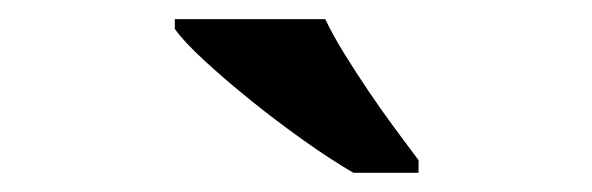

<svg xmlns="http://www.w3.org/2000/svg" viewBox="-20 -786 617 200"><path d="M348.1 -606Q324.7 -619.6 296.1 -639.9Q267.6 -660.2 241 -681.6Q214.4 -703.1 192.9 -722.9Q171.4 -742.7 162.1 -755.9V-766.1H318.8Q326.7 -749.5 338.9 -729.7Q351.1 -710 364.5 -690.2Q377.9 -670.4 391.6 -651.9Q405.3 -633.3 416 -619.1V-606Z"/></svg>

Font: Sahl Naskh
Style: Bold
Weight: 700
Designer: Pascal Zoghbi
Version: Version 1.001